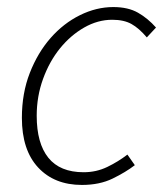

<svg xmlns="http://www.w3.org/2000/svg" viewBox="-20 -512 470 544"><path d="M212 12Q134 12 88 -37.5Q42 -87 42 -178Q42 -248 64.5 -305.5Q87 -363 123.5 -404.5Q160 -446 206.5 -469Q253 -492 301 -492Q343 -492 371 -476Q399 -460 422 -434L396 -406Q374 -432 352.5 -444Q331 -456 298 -456Q257 -456 218.5 -434Q180 -412 150 -375Q120 -338 102 -288.5Q84 -239 84 -184Q84 -106 117 -65Q150 -24 217 -24Q253 -24 284 -39Q315 -54 341 -74L362 -44Q336 -24 299 -6Q262 12 212 12Z"/></svg>

Font: TypoPRO Source Sans Pro
Style: Italic
Weight: 300
Italic angle: -11°
Designer: Paul D. Hunt
Foundry: Adobe Systems Incorporated
Version: Version 1.075;PS 2.000;hotconv 1.0.86;makeotf.lib2.5.63406